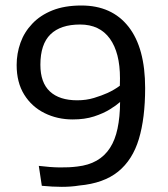

<svg xmlns="http://www.w3.org/2000/svg" viewBox="-20 -687 624 715"><path d="M210 8.8Q192.9 8.8 174.3 7.8Q155.8 6.8 135.7 4.9L124.5 -69.3Q167 -64 202.4 -63.5Q237.8 -63 268.1 -66.9Q351.1 -76.2 389.6 -136.2Q408.7 -165.5 417.7 -208.3Q426.8 -251 427.2 -307.1Q413.6 -294.9 389.2 -279.8Q364.7 -264.6 330.3 -253.4Q295.9 -242.2 251 -242.2Q193.4 -242.2 145.8 -265.9Q98.1 -289.6 70.1 -334.7Q42 -379.9 42 -444.8Q42 -487.8 56.2 -527.6Q70.3 -567.4 100.1 -598.6Q129.4 -629.9 174.8 -648.2Q220.2 -666.5 283.2 -666.5Q396.5 -666.5 458.5 -587.6Q520.5 -508.8 520.5 -358.9Q520.5 -247.1 497.1 -169.2Q473.6 -91.3 419.9 -47.9Q366.2 -4.4 274.9 3.9Q245.6 8.8 210 8.8ZM267.6 -313.5Q301.3 -313.5 330.1 -322.3Q358.9 -331.1 380.4 -340.8Q405.8 -352.5 426.3 -367.7Q426.3 -373 426.5 -376.7Q426.8 -380.4 426.8 -395.5Q426.8 -490.7 389.2 -543Q351.1 -595.7 278.3 -595.7Q205.6 -595.7 168 -559.1Q130.4 -522.5 130.4 -445.8Q130.4 -379.4 165.8 -346.4Q201.2 -313.5 267.6 -313.5Z"/></svg>

Font: Mako
Style: Regular
Weight: 400
Designer: vernon adams
Foundry: vernon adams
Version: Version 1.100; ttfautohint (v1.8.4.7-5d5b);gftools[0.9.33]